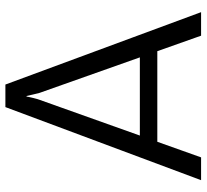

<svg xmlns="http://www.w3.org/2000/svg" viewBox="-46 -694 740 687"><g transform="rotate(-90 323.5 -350.0)"><path d="M284.3 -700.2H365L624 0H539.8L335.2 -577.8Q333.3 -585.6 329.8 -599.5Q326.4 -613.4 324 -624.6H322Q321 -617.3 316.7 -599.7Q312.3 -582.2 310.3 -577.8L104.4 0H22.8ZM130.5 -219.1H531.9V-156.6H130.5Z"/></g></svg>

Font: DavidDev Light
Style: Regular
Weight: 300
Designer: David.dev
Foundry: David.dev
Version: Version 1.001;FEAKit 1.0